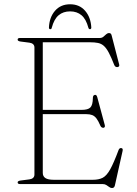

<svg xmlns="http://www.w3.org/2000/svg" viewBox="-20 -882 656 920"><path d="M169.5 -355.5H371Q401.5 -355.5 413 -367Q424.5 -378.5 425 -412Q425 -418 426.8 -421.8Q428.5 -425.5 433 -427Q442.5 -430 446 -416.5L482 -283Q483.5 -277.5 482 -274Q480.5 -270.5 475.5 -269.5Q471.5 -269.5 467.8 -271.5Q464 -273.5 461.5 -278.5Q451.5 -302 442.5 -314Q433.5 -326 422 -330.5Q410.5 -335 394 -335H169.5ZM64.5 -692Q64.5 -696 67.2 -698Q70 -700 76.5 -700H457.5Q468.5 -700 475.5 -706Q482.5 -712 488.8 -717.8Q495 -723.5 502.5 -723.5Q507.5 -723.5 510.5 -721Q513.5 -718.5 515 -712L551 -573Q552.5 -568 550.5 -564.8Q548.5 -561.5 543.5 -560.5Q538.5 -560 534.2 -562.2Q530 -564.5 527.5 -570.5Q513 -607.5 501.5 -629.2Q490 -651 477.8 -662Q465.5 -673 449.5 -676.2Q433.5 -679.5 410 -679.5H185V-53.5Q185 -37 197.5 -28.8Q210 -20.5 238.5 -20.5H424.5Q453.5 -20.5 472.2 -30.2Q491 -40 508 -70.5Q525 -101 548.5 -164Q550.5 -168.5 553.2 -170.5Q556 -172.5 559.5 -172.5Q565 -172.5 567 -169.2Q569 -166 567.5 -159L530.5 6.5Q529 13 525.5 16Q522 19 516.5 19Q510 19 503.5 14.2Q497 9.5 489.8 4.8Q482.5 0 472.5 0H76.5Q70 0 67.2 -2.2Q64.5 -4.5 64.5 -8Q64.5 -15 78.5 -17L121 -22.5Q132.5 -24 138.8 -30Q145 -36 145 -45.5V-654.5Q145 -664 138.8 -670Q132.5 -676 121 -677.5L78.5 -683Q64.5 -685 64.5 -692ZM316 -827.5Q283 -827.5 261 -809Q239 -790.5 228 -749Q227 -744.5 225.2 -743.2Q223.5 -742 221 -742Q218.5 -742 216.5 -743.8Q214.5 -745.5 214.5 -750Q216.5 -799 243.5 -830.2Q270.5 -861.5 316 -861.5Q361 -861.5 388 -830.2Q415 -799 417.5 -750Q417.5 -745.5 415.2 -743.8Q413 -742 411 -742Q409 -742 407 -743.2Q405 -744.5 403.5 -749Q392.5 -790.5 370.5 -809Q348.5 -827.5 316 -827.5Z"/></svg>

Font: Fraunces Thin
Style: Regular
Weight: 250
Version: Version 1.000;[b76b70a41]